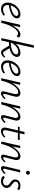

<svg xmlns="http://www.w3.org/2000/svg" viewBox="1695 -2446 758 4188"><g transform="rotate(90 2074.0 -352.0)"><path d="M291 -418Q344 -418 365 -390Q386 -362 378 -323Q365 -264 289.5 -224Q214 -184 92 -165Q85 -107 109.5 -73.5Q134 -40 187 -40Q249 -40 302 -82L324 -53Q255 4 175 4Q97 4 60 -50.5Q23 -105 43 -193Q64 -285 135 -351.5Q206 -418 291 -418ZM326 -321Q330 -339 319.5 -356.5Q309 -374 273 -374Q214 -374 166 -323Q118 -272 99 -202Q197 -220 257.5 -251.5Q318 -283 326 -321Z M728 -418Q776 -418 800 -386L768 -334Q744 -366 706 -366Q651 -366 583 -264.5Q515 -163 479 -4L478 0H426L521 -413H572L532 -239Q577 -325 629 -371.5Q681 -418 728 -418Z M1217 -88 1237 -65Q1180 4 1124 4Q1096 4 1077 -14Q1058 -32 1033 -74L977 -173Q937 -168 901 -168L863 0H811L968 -711H1023L934 -316Q972 -365 1025 -391.5Q1078 -418 1132 -418Q1181 -418 1204.5 -392Q1228 -366 1220 -325Q1210 -273 1161 -235.5Q1112 -198 1031 -181L1085 -92Q1101 -64 1112.5 -52.5Q1124 -41 1143 -41Q1178 -41 1217 -88ZM1109 -372Q1053 -372 994.5 -325.5Q936 -279 911 -208Q1018 -211 1087 -240.5Q1156 -270 1164 -314Q1175 -372 1109 -372Z M1551 -418Q1604 -418 1625 -390Q1646 -362 1638 -323Q1625 -264 1549.5 -224Q1474 -184 1352 -165Q1345 -107 1369.5 -73.5Q1394 -40 1447 -40Q1509 -40 1562 -82L1584 -53Q1515 4 1435 4Q1357 4 1320 -50.5Q1283 -105 1303 -193Q1324 -285 1395 -351.5Q1466 -418 1551 -418ZM1586 -321Q1590 -339 1579.5 -356.5Q1569 -374 1533 -374Q1474 -374 1426 -323Q1378 -272 1359 -202Q1457 -220 1517.5 -251.5Q1578 -283 1586 -321Z M2123 -94 2143 -70Q2071 5 2019 5Q1990 5 1978 -13.5Q1966 -32 1975 -69L2029 -282Q2038 -322 2028 -346.5Q2018 -371 1988 -371Q1918 -371 1846 -264Q1774 -157 1739 -3L1738 0H1686L1780 -413H1831L1792 -241Q1841 -325 1898.5 -371.5Q1956 -418 2012 -418Q2058 -418 2079 -383.5Q2100 -349 2084 -288L2030 -82Q2019 -42 2047 -42Q2073 -42 2123 -94Z M2642 -94 2662 -70Q2590 5 2538 5Q2509 5 2497 -13.5Q2485 -32 2494 -69L2548 -282Q2557 -322 2547 -346.5Q2537 -371 2507 -371Q2437 -371 2365 -264Q2293 -157 2258 -3L2257 0H2205L2299 -413H2350L2311 -241Q2360 -325 2417.5 -371.5Q2475 -418 2531 -418Q2577 -418 2598 -383.5Q2619 -349 2603 -288L2549 -82Q2538 -42 2566 -42Q2592 -42 2642 -94Z M2878 -364 2823 -125Q2803 -38 2861 -38Q2905 -38 2963 -88L2984 -65Q2912 7 2842 7Q2795 7 2774.5 -27Q2754 -61 2768 -120L2825 -364L2742 -365L2751 -400L2834 -401L2859 -508H2911L2887 -402L3035 -404L3025 -362Z M3504 -94 3524 -70Q3452 5 3400 5Q3371 5 3359 -13.5Q3347 -32 3356 -69L3410 -282Q3419 -322 3409 -346.5Q3399 -371 3369 -371Q3299 -371 3227 -264Q3155 -157 3120 -3L3119 0H3067L3161 -413H3212L3173 -241Q3222 -325 3279.5 -371.5Q3337 -418 3393 -418Q3439 -418 3460 -383.5Q3481 -349 3465 -288L3411 -82Q3400 -42 3428 -42Q3454 -42 3504 -94Z M3745 -540Q3725 -540 3714 -553Q3703 -566 3707 -586Q3710 -604 3722 -615Q3734 -626 3752 -626Q3772 -626 3783 -612Q3794 -598 3790 -578Q3783 -540 3745 -540ZM3651 5Q3589 5 3606 -70L3688 -413H3741L3663 -82Q3653 -42 3679 -42Q3705 -42 3755 -94L3775 -70Q3705 5 3651 5Z M3933 5Q3857 5 3814 -44L3850 -80Q3884 -39 3941 -39Q3975 -39 3998 -56.5Q4021 -74 4026 -101Q4031 -126 4017.5 -147.5Q4004 -169 3981 -185.5Q3958 -202 3935.5 -220Q3913 -238 3900.5 -265.5Q3888 -293 3896 -327Q3906 -368 3941 -393Q3976 -418 4029 -418Q4087 -418 4131 -387L4099 -347Q4072 -376 4022 -376Q3990 -376 3970 -361.5Q3950 -347 3944 -324Q3939 -301 3953.5 -281Q3968 -261 3991 -244Q4014 -227 4037 -208.5Q4060 -190 4072.5 -161.5Q4085 -133 4077 -98Q4066 -52 4028 -23.5Q3990 5 3933 5Z"/></g></svg>

Font: EauTestInfant Semilight
Style: Italic
Weight: 300
Italic angle: -12°
Designer: Christian Thalmann (Catharsis Fonts)
Version: Version 0.001;PS 000.001;hotconv 1.0.88;makeotf.lib2.5.64775